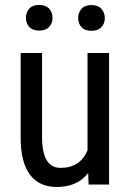

<svg xmlns="http://www.w3.org/2000/svg" viewBox="-20 -741 523 771"><path d="M334 -46.4Q291 9.8 208.5 9.8Q136.7 9.8 100.1 -39.8Q63.5 -89.4 63 -184.1V-528.3H148.9V-190.4Q148.9 -66.9 223.1 -66.9Q301.8 -66.9 331.5 -137.2V-528.3H418V0H335.9ZM84 -669.4Q84 -691.4 97.4 -706.3Q110.8 -721.2 137.2 -721.2Q163.6 -721.2 177.2 -706.3Q190.9 -691.4 190.9 -669.4Q190.9 -647.5 177.2 -632.8Q163.6 -618.2 137.2 -618.2Q110.8 -618.2 97.4 -632.8Q84 -647.5 84 -669.4ZM293.9 -668.5Q293.9 -690.4 307.4 -705.6Q320.8 -720.7 347.2 -720.7Q373.5 -720.7 387.2 -705.6Q400.9 -690.4 400.9 -668.5Q400.9 -646.5 387.2 -631.8Q373.5 -617.2 347.2 -617.2Q320.8 -617.2 307.4 -631.8Q293.9 -646.5 293.9 -668.5Z"/></svg>

Font: TypoPRO Roboto
Style: Regular
Weight: 400
Designer: Google
Version: Version 2.136; 2016